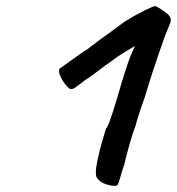

<svg xmlns="http://www.w3.org/2000/svg" viewBox="-20 -587 578 627"><path d="M354 20Q343 20 327.5 15Q312 10 305 3Q299 -2 296 -7Q293 -12 293 -24Q293 -40 300 -71Q305 -95 314 -126.5Q323 -158 326 -167Q334 -171 362 -265Q377 -319 396 -376Q404 -400 411.5 -416.5Q419 -433 421 -437Q414 -433 389 -418Q364 -403 338 -383Q327 -376 301 -356Q273 -334 260 -327L243 -314Q240 -312 232.5 -306Q225 -300 220.5 -298Q216 -296 213 -296Q209 -296 205 -299Q191 -311 180 -332Q169 -353 175 -363Q177 -364 214 -391Q249 -416 260 -423Q262 -423 271 -430.5Q280 -438 288 -443Q291 -447 335 -478L388 -517Q422 -538 452.5 -553Q483 -568 487 -567Q493 -566 514 -551.5Q535 -537 536 -529Q538 -525 538 -522Q538 -515 530 -497Q521 -478 497.5 -409Q474 -340 462 -300Q455 -274 441 -236Q438 -227 432.5 -210.5Q427 -194 423 -177Q414 -155 403 -116Q392 -77 386 -50Q379 -31 374 -12Q367 14 363 18Q359 20 354 20Z"/></svg>

Font: Caveat
Style: Bold
Weight: 700
Designer: Pablo Impallari
Foundry: Pablo Impallari
Version: Version 1.500; ttfautohint (v1.6)